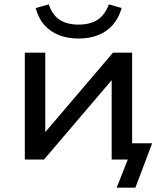

<svg xmlns="http://www.w3.org/2000/svg" viewBox="-20 -733 742 882"><path d="M516 129 567 0H494V-75H679L602 129ZM94 0V-491H188V-105H170L499 -491H587V0H493V-387H512L182 0ZM341 -556Q290 -556 250 -572Q210 -588 183 -619Q156 -650 144 -696L204 -713Q220 -665 253.5 -642.5Q287 -620 341 -620Q394 -620 428 -642Q462 -664 480 -713L539 -696Q525 -649 497.5 -618Q470 -587 430.5 -571.5Q391 -556 341 -556Z"/></svg>

Font: Nunito Sans 10pt SemiExpanded Medium
Style: Regular
Weight: 500
Width: 6
Designer: Vernon Adams
Foundry: Vernon Adams
Version: Version 3.101;gftools[0.9.27]